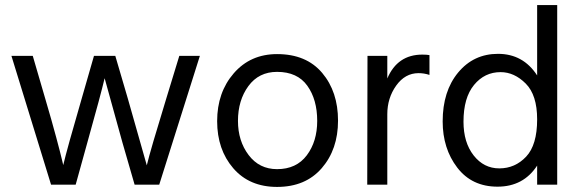

<svg xmlns="http://www.w3.org/2000/svg" viewBox="-20 -727 2287 756"><path d="M181 0 25 -507H109L158 -339Q184 -251 201.5 -185.5Q219 -120 224 -98L229 -77Q244 -141 302 -340L350 -507H434L483 -340L558 -76Q572 -135 635 -340L686 -507H767L607 0H510L462 -166L392 -419Q377 -355 324 -166L278 0Z M1071 9Q962 9 898.5 -64.5Q835 -138 835 -250Q835 -363 900.5 -438.5Q966 -514 1071 -514Q1186 -514 1248.5 -440Q1311 -366 1311 -252Q1311 -139 1247 -65Q1183 9 1071 9ZM1071 -444Q999 -444 958 -388Q917 -332 917 -251Q917 -172 959 -116.5Q1001 -61 1071 -61Q1147 -61 1188 -115.5Q1229 -170 1229 -251Q1229 -335 1190 -389.5Q1151 -444 1071 -444Z M1505 -507V-418Q1545 -512 1643 -512Q1661 -512 1671 -510V-432Q1650 -439 1628 -439Q1575 -439 1540 -390Q1505 -341 1505 -277V0H1426L1427 -507Z M1946 -64Q2008 -64 2051.5 -110Q2095 -156 2095 -257Q2095 -353 2050 -398Q2005 -443 1951 -443Q1888 -443 1846.5 -392.5Q1805 -342 1805 -248Q1805 -166 1845 -115Q1885 -64 1946 -64ZM2095 -707H2174V0H2095V-75Q2041 8 1939 8Q1838 8 1780.5 -67Q1723 -142 1723 -249Q1723 -368 1784 -441.5Q1845 -515 1941 -515Q2040 -515 2095 -430Z"/></svg>

Font: Hind
Style: Regular
Weight: 400
Designer: Manushi Parikh, Satya Rajpurohit
Foundry: Indian Type Foundry
Version: Version 2.000;PS 1.0;hotconv 1.0.79;makeotf.lib2.5.61930